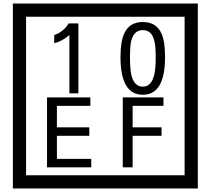

<svg xmlns="http://www.w3.org/2000/svg" viewBox="-20 -980 1195 1090"><path d="M1103 90H53V-960H1103ZM1028 15V-885H128V15ZM425 -450H374V-781Q328 -743 288 -735V-781Q339 -798 370 -847H425ZM917 -656Q917 -442 791 -442Q664 -442 664 -656Q664 -744 685 -789Q714 -855 791 -855Q868 -855 897 -789Q917 -745 917 -656ZM864 -656Q864 -723 855 -752Q840 -809 791 -809Q742 -809 726 -752Q718 -723 718 -656Q718 -587 726 -553Q742 -488 791 -488Q839 -488 855 -554Q864 -587 864 -656ZM498 -30H247V-427H493V-379H303V-257H487V-209H303V-78H498ZM908 -379H733V-257H897V-209H733V-30H677V-427H908Z"/></svg>

Font: Unicode BMP Fallback SIL
Style: Regular
Weight: 400
Foundry: NRSI, SIL International
Version: Version 5.1 Based on Unicode 5.1